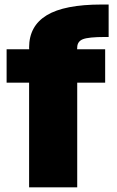

<svg xmlns="http://www.w3.org/2000/svg" viewBox="-20 -808 503 828"><path d="M105.5 0V-451.5H8.5V-595.5H106L105.5 -603Q105.5 -696 181.5 -742.2Q257.5 -788.5 418.5 -788.5H448.5V-648.5H432.5Q361.5 -648.5 337.2 -638.8Q313 -629 313 -602.5L312.5 -595.5H433.5V-451.5H313V0Z"/></svg>

Font: Anybody Black
Style: Regular
Weight: 900
Designer: Tyler Finck
Foundry: Etcetera Type Company
Version: Version 1.010; ttfautohint (v1.8.3) -l 8 -r 50 -G 200 -x 14 